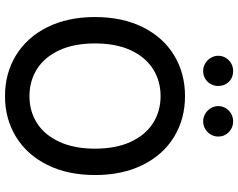

<svg xmlns="http://www.w3.org/2000/svg" viewBox="-113 -838 961 775"><g transform="rotate(90 367.5 -450.5)"><path d="M368.2 9.8Q275.9 9.8 203.4 -34.4Q130.9 -78.6 89.8 -160.9Q48.8 -243.2 48.8 -353.5Q48.8 -464.4 89.8 -546.6Q130.9 -628.9 203.4 -672.9Q275.9 -716.8 368.2 -716.8Q459.5 -716.8 532 -672.9Q604.5 -628.9 645.5 -546.6Q686.5 -464.4 686.5 -353.5Q686.5 -243.2 645.5 -160.9Q604.5 -78.6 532 -34.4Q459.5 9.8 368.2 9.8ZM368.2 -618.2Q306.6 -618.2 258.3 -587.4Q210 -556.6 182.6 -497.1Q155.3 -437.5 155.3 -353.5Q155.3 -269.5 182.6 -210Q210 -150.4 258.3 -119.6Q306.6 -88.9 368.2 -88.9Q429.2 -88.9 477.3 -119.6Q525.4 -150.4 552.7 -210.2Q580.1 -270 580.1 -353.5Q580.1 -437.5 552.7 -497.1Q525.4 -556.6 477.3 -587.4Q429.2 -618.2 368.2 -618.2ZM205.1 -850.6Q205.1 -867.2 213.4 -881.1Q221.7 -895 235.8 -903.1Q250 -911.1 266.6 -911.1Q293 -911.1 310.1 -893.8Q327.1 -876.5 327.1 -850.6Q327.1 -834.5 319.3 -820.6Q311.5 -806.6 297.6 -798.3Q283.7 -790 266.6 -790Q250.5 -790 236.3 -798.3Q222.2 -806.6 213.6 -820.8Q205.1 -835 205.1 -850.6ZM408.2 -850.6Q408.2 -867.2 416.5 -881.1Q424.8 -895 439 -903.1Q453.1 -911.1 469.7 -911.1Q495.6 -911.1 513.4 -893.6Q531.2 -876 531.2 -850.6Q531.2 -834.5 522.9 -820.6Q514.6 -806.6 500.5 -798.3Q486.3 -790 469.7 -790Q453.6 -790 439.5 -798.3Q425.3 -806.6 416.7 -820.8Q408.2 -835 408.2 -850.6Z"/></g></svg>

Font: Pretendard GOV Medium
Style: Regular
Weight: 500
Designer: Base glyphs from Inter by Rasmus Andersson; Hangeul glyphs from Noto Sans CJK(Source Han Sans) by Jang Soo-young and Kan
Foundry: Kil Hyung-jin
Version: Version 1.309